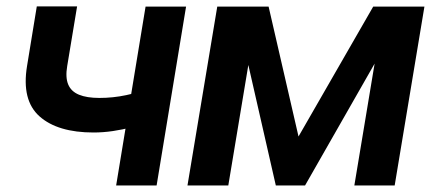

<svg xmlns="http://www.w3.org/2000/svg" viewBox="-20 -566 1317 586"><path d="M547.9 -545.9 458 0H334.5L424.3 -545.9ZM449.2 -298.8 432.1 -193.4Q409.7 -185.1 382.1 -177.7Q354.5 -170.4 324.5 -166Q294.4 -161.6 265.6 -161.6Q156.2 -161.6 100.8 -210.7Q45.4 -259.8 62.5 -364.3L92.3 -546.4H215.3L185.1 -364.3Q179.2 -329.6 188.2 -308.1Q197.3 -286.6 221.2 -276.9Q245.1 -267.1 283.2 -267.1Q325.2 -267.1 365 -275.6Q404.8 -284.2 449.2 -298.8Z M891.1 -149.4 1119.1 -545.9H1222.7L911.1 0H821.8L697.3 -545.9H799.8ZM767.6 -545.9 676.8 0H552.2L643.1 -545.9ZM1061.5 0 1152.3 -545.9H1275.4L1184.6 0Z"/></svg>

Font: Inter Tight SemiBold
Style: Italic
Weight: 600
Italic angle: -9.39999°
Designer: Rasmus Andersson
Foundry: rsms
Version: Version 3.004